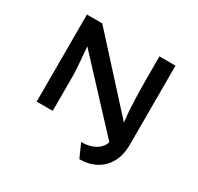

<svg xmlns="http://www.w3.org/2000/svg" viewBox="-185 -919 1377 1337"><g transform="rotate(30 504.0 -250.5)"><path d="M606 199 557 89Q594 89 625.5 80.5Q657 72 680.5 55.5Q704 39 717 17Q730 -5 730 -32V-68L736 1L253 -518L259 -530Q261 -501 264 -472Q267 -443 269 -415Q271 -387 273 -361.5Q275 -336 276 -315.5Q277 -295 277 -279V0H148V-700H271L760 -163L751 -155Q745 -193 741 -234Q737 -275 735.5 -317.5Q734 -360 732.5 -403.5Q731 -447 731 -490V-700H860V-64Q860 19 827.5 78Q795 137 737.5 168Q680 199 606 199Z"/></g></svg>

Font: Lexend Mega Medium
Style: Regular
Weight: 500
Version: Version 1.007